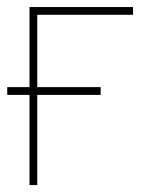

<svg xmlns="http://www.w3.org/2000/svg" viewBox="-20 -536 420 556"><path d="M365.2 -515.6V-493.2H87.9V0H65.4V-515.6ZM1 -261.2V-283.7H271.5V-261.2Z"/></svg>

Font: Inter Display Thin
Style: Regular
Weight: 100
Designer: Rasmus Andersson
Foundry: rsms
Version: Version 4.000;git-a52131595